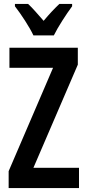

<svg xmlns="http://www.w3.org/2000/svg" viewBox="-20 -957 443 977"><path d="M150 -777H254C275 -820 318 -886 347 -925V-937H282C253 -909 233 -888 202 -851C173 -884 146 -916 123 -937H56V-925C88 -884 131 -818 150 -777ZM382 0V-103H150L376 -628V-714H28V-612H250L24 -86V0Z"/></svg>

Font: Noto Sans Georgian ExtraCondensed SemiBold
Style: Regular
Weight: 600
Width: 2
Designer: Monotype Design Team, Akaki Razmadze
Foundry: Google LLC
Version: Version 2.005